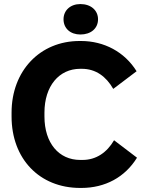

<svg xmlns="http://www.w3.org/2000/svg" viewBox="-20 -914 720 946"><path d="M376 -744C428 -744 463 -774 463 -819C463 -863 428 -894 376 -894C327 -894 293 -863 293 -819C293 -774 327 -744 376 -744ZM375 12H381C498 12 596 -41 655 -137L542 -223C507 -163 454 -126 387 -126H375C270 -126 199 -209 199 -340V-359C199 -490 271 -575 375 -575H383C452 -575 503 -537 538 -476L653 -563C594 -658 493 -712 379 -712H372C177 -712 37 -565 37 -359V-340C37 -132 174 12 375 12Z"/></svg>

Font: Fixel Text Bold
Style: Bold
Weight: 700
Width: 4
Designer: AlfaBravo + MacPaw
Foundry: Kyrylo Tkachov, Marchela Mozhyna, Serhii Makarenko, Maria Weinstein, Zakhar Kryvoshyya
Version: Version 1.211